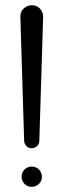

<svg xmlns="http://www.w3.org/2000/svg" viewBox="-20 -721 245 741"><path d="M63.5 -39.1Q63.5 -61 82.5 -72.8Q91.8 -78.1 102.5 -78.1Q124.5 -78.1 136.2 -59.1Q141.6 -49.8 141.6 -39.1Q141.6 -17.1 122.6 -5.4Q113.3 0 102.5 0Q80.6 0 68.8 -19Q63.5 -28.3 63.5 -39.1ZM131.8 -178.2Q131.8 -160.6 116.2 -152.3Q109.9 -148.9 102.5 -148.9Q85 -148.9 76.7 -164.6Q73.2 -170.9 73.2 -178.2L58.6 -656.7Q58.6 -681.6 79.6 -694.3Q90.3 -700.7 102.5 -700.7Q127.4 -700.7 140.1 -679.7Q146.5 -668.9 146.5 -656.7Z"/></svg>

Font: Masterpiece Uni Round
Style: Regular
Weight: 400
Designer: Co Toe
Foundry: Masterpiece
Version: Version 0.1